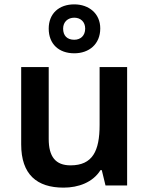

<svg xmlns="http://www.w3.org/2000/svg" viewBox="-20 -849 682 879"><path d="M320 -605C388 -605 439 -647 439 -719C439 -787 387 -829 320 -829C250 -829 203 -787 203 -718C203 -647 250 -605 320 -605ZM320 -667C287 -667 269 -686 269 -718C269 -749 291 -768 320 -768C349 -768 370 -749 370 -718C370 -686 349 -667 320 -667ZM562 -542H436V-277C436 -158 404 -92 303 -92C234 -92 203 -132 203 -213V-542H77V-188C77 -50 149 10 271 10C339 10 405 -14 440 -70H446L463 0H562Z"/></svg>

Font: Noto Sans Sinhala SemiBold
Style: Regular
Weight: 600
Designer: Jelle Bosma - Monotype Design Team
Foundry: Monotype Imaging Inc.
Version: Version 2.006